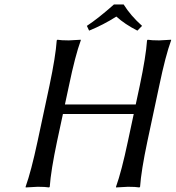

<svg xmlns="http://www.w3.org/2000/svg" viewBox="-20 -823 774 846"><path d="M595.7 -444.8Q623 -574.2 627.9 -645L630.9 -647.9Q647.5 -645 681.2 -645Q681.2 -645 733.9 -647.9V-645Q709.5 -578.6 681.6 -444.8L629.4 -200.2Q602.1 -70.8 597.2 0L594.2 2.9Q577.6 0 543.9 0Q543.9 0 491.2 2.9V0Q515.6 -67.9 543.5 -200.2L569.3 -320.8H257.3L231.4 -200.2Q204.1 -70.8 199.2 0L196.3 2.9Q179.7 0 146 0Q146 0 93.3 2.9L92.8 0Q117.2 -67.9 145.5 -200.2L197.8 -444.8Q225.1 -574.2 230 -645L232.9 -647.9Q249.5 -645 283.2 -645Q283.2 -645 335.9 -647.9V-645Q311.5 -578.6 283.7 -444.8L266.1 -362.8H578.1ZM524.9 -803.2Q555.2 -754.4 606 -709L585.4 -688Q529.8 -716.3 492.7 -750Q435.1 -713.4 372.6 -688L362.8 -709Q412.6 -741.7 481.9 -803.2Z"/></svg>

Font: Linux Biolinum
Style: Italic
Weight: 400
Italic angle: -12°
Designer: Philipp H. Poll
Foundry: Philipp H. Poll
Version: Version 1.1.3 ; ttfautohint (v0.9)